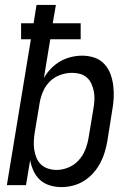

<svg xmlns="http://www.w3.org/2000/svg" viewBox="-20 -755 540 783"><path d="M230 8Q206 8 183 1Q160 -6 143.5 -21Q127 -36 117 -57.5Q107 -79 103 -102L86 0H8L106 -595H66V-660H117L129 -735H208L195 -660H309V-595H185L159 -437Q171 -458 188 -475.5Q205 -493 226 -505Q247 -517 270 -522.5Q293 -528 315 -528Q341 -528 365 -520Q389 -512 405.5 -494Q422 -476 430.5 -453Q439 -430 442 -404.5Q445 -379 443.5 -353Q442 -327 437 -301L418 -181Q414 -158 407 -134.5Q400 -111 388.5 -89.5Q377 -68 360 -49Q343 -30 322 -17Q301 -4 277.5 2Q254 8 230 8ZM211 -62Q235 -62 259 -72Q283 -82 300.5 -101Q318 -120 327.5 -144Q337 -168 341 -192L361 -312Q364 -329 365 -346.5Q366 -364 363 -380.5Q360 -397 353.5 -412Q347 -427 335 -438Q323 -449 307 -453.5Q291 -458 274 -458Q250 -458 226 -449.5Q202 -441 184 -423.5Q166 -406 156 -383Q146 -360 142 -337L122 -217Q119 -199 118 -181Q117 -163 119.5 -145.5Q122 -128 128.5 -112Q135 -96 147 -84.5Q159 -73 176 -67.5Q193 -62 211 -62Z"/></svg>

Font: Iosevka SS04
Style: Italic
Weight: 400
Italic angle: -9°
Monospace: yes
Designer: Belleve Invis
Foundry: Belleve Invis
Version: Version 19.0.0; ttfautohint (v1.8.4)